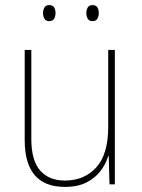

<svg xmlns="http://www.w3.org/2000/svg" viewBox="-20 -724 556 754"><path d="M431 -528V0H410L407 -111H405Q396 -81 375.5 -53.5Q355 -26 320.5 -8Q286 10 235 10Q77 10 77 -174V-528H103V-179Q103 -94 137.5 -54.5Q172 -15 235 -15Q311 -15 358 -66.5Q405 -118 405 -227V-528ZM149 -673Q149 -685 154.5 -694.5Q160 -704 173 -704Q187 -704 192.5 -695Q198 -686 198 -673Q198 -660 192.5 -650.5Q187 -641 173 -641Q160 -641 154.5 -650.5Q149 -660 149 -673ZM319 -673Q319 -685 324.5 -694.5Q330 -704 343 -704Q357 -704 362.5 -695Q368 -686 368 -673Q368 -660 362.5 -650.5Q357 -641 343 -641Q330 -641 324.5 -650.5Q319 -660 319 -673Z"/></svg>

Font: Noto Sans Bengali SemiCondensed Thin
Style: Regular
Weight: 100
Width: 4
Designer: Joana Ranito - Universal Thirst; Jelle Bosma - Monotype Design Team
Foundry: Universal Thirst ehf.
Version: Version 3.000; ttfautohint (v1.8.4.7-5d5b)